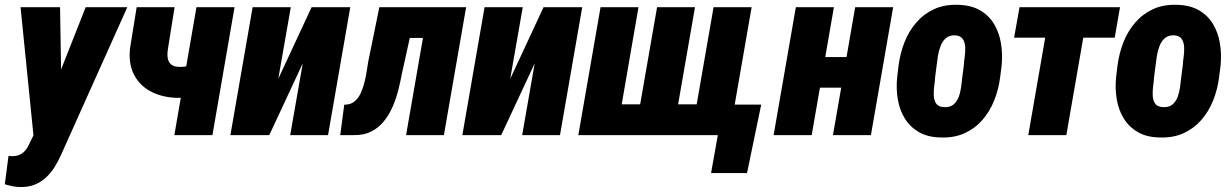

<svg xmlns="http://www.w3.org/2000/svg" viewBox="-38 -558 5090 793"><path d="M134.8 -69.8 315.9 -528.3H487.8L215.3 79.1Q203.1 106.9 187.7 131.6Q172.4 156.2 152.3 174.8Q132.3 193.4 106.7 204.1Q81.1 214.8 47.9 214.4Q30.8 214.8 14.6 211.4Q-1.5 208 -18.1 203.1L-2.9 85.9Q0.5 86.4 3.9 86.7Q7.3 86.9 10.7 86.9Q28.3 87.4 41.5 81.8Q54.7 76.2 64.5 65.7Q74.2 55.2 81.1 40ZM210 -528.3 216.3 -150.9 203.1 15.6 101.6 15.1 46.9 -528.3Z M930.7 -528.3 839.4 0H682.1L773.4 -528.3ZM808.6 -310.1 797.9 -181.6Q784.7 -171.4 767.1 -165Q749.5 -158.7 730.7 -156.2Q711.9 -153.8 696.3 -153.8Q634.8 -154.8 587.6 -178.7Q540.5 -202.6 516.4 -247.8Q492.2 -293 499 -357.9L526.4 -528.3H683.1L655.8 -357.4Q652.3 -336.4 654.5 -319.6Q656.7 -302.7 668 -292.5Q679.2 -282.2 702.6 -281.7Q721.2 -281.2 739 -285.6Q756.8 -290 774.4 -297.1Q792 -304.2 808.6 -310.1Z M1111.3 -232.4 1249 -528.3H1408.7L1316.9 0H1160.6L1212.4 -296.4L1074.2 0H913.6L1005.4 -528.3H1163.1Z M1779.3 -528.3 1757.3 -401.4H1545.9L1567.9 -528.3ZM1887.2 -528.3 1795.4 0H1639.2L1731 -528.3ZM1528.8 -528.3H1682.6L1622.6 -256.8Q1616.2 -222.7 1607.2 -186.5Q1598.1 -150.4 1583.5 -116.9Q1568.8 -83.5 1547.4 -56.9Q1525.9 -30.3 1495.1 -14.6Q1464.4 1 1422.9 0H1367.2L1383.8 -125.5L1396.5 -126.5Q1416.5 -128.9 1430.9 -143.1Q1445.3 -157.2 1454.1 -178.2Q1462.9 -199.2 1468.5 -222.7Q1474.1 -246.1 1477.1 -267.3Q1480 -288.6 1482.9 -303.7Z M2069.3 -232.4 2207 -528.3H2366.7L2274.9 0H2118.7L2170.4 -296.4L2032.2 0H1871.6L1963.4 -528.3H2121.1Z M3106 -126 3047.4 156.7H2898.9L2926.8 0H2882.3L2904.3 -126ZM2442.4 -528.3H2599.1L2529.8 -127H2606L2675.8 -528.3H2832.5L2762.7 -127H2839.4L2909.2 -528.3H3066.4L2974.6 0H2350.6Z M3516.1 -322.3 3493.2 -195.8H3290.5L3312.5 -322.3ZM3406.2 -528.3 3314.5 0H3157.2L3249 -528.3ZM3650.9 -528.3 3559.1 0H3402.3L3494.1 -528.3Z M3667.5 -239.3 3673.3 -288.1Q3680.2 -339.4 3698.2 -384.8Q3716.3 -430.2 3746.8 -465.3Q3777.3 -500.5 3820.1 -520.3Q3862.8 -540 3919.4 -538.1Q3972.7 -536.6 4009 -515.9Q4045.4 -495.1 4066.9 -460Q4088.4 -424.8 4095.9 -380.6Q4103.5 -336.4 4099.1 -288.6L4092.8 -238.8Q4086.4 -188.5 4068.1 -142.8Q4049.8 -97.2 4019.3 -62.3Q3988.8 -27.3 3946 -7.8Q3903.3 11.7 3847.2 9.8Q3793.9 8.8 3757.6 -12.2Q3721.2 -33.2 3699.5 -68.1Q3677.7 -103 3670.2 -147.2Q3662.6 -191.4 3667.5 -239.3ZM3830.6 -288.6 3824.2 -238.8Q3823.7 -225.1 3820.8 -205.1Q3817.9 -185.1 3818.6 -164.8Q3819.3 -144.5 3828.1 -130.9Q3836.9 -117.2 3858.9 -115.7Q3884.8 -113.8 3899.4 -125.7Q3914.1 -137.7 3921.4 -157Q3928.7 -176.3 3931.6 -198Q3934.6 -219.7 3936.5 -239.3L3942.9 -289.1Q3943.4 -302.2 3946.3 -322.3Q3949.2 -342.3 3948.5 -362.3Q3947.8 -382.3 3938.7 -396.5Q3929.7 -410.6 3907.2 -412.1Q3883.8 -413.1 3869.4 -400.9Q3855 -388.7 3847.2 -368.9Q3839.4 -349.1 3835.9 -327.6Q3832.5 -306.2 3830.6 -288.6Z M4458 -528.3 4366.2 0H4209L4300.8 -528.3ZM4587.9 -528.3 4565.9 -402.3H4150.4L4172.9 -528.3Z M4571.8 -239.3 4577.6 -288.1Q4584.5 -339.4 4602.5 -384.8Q4620.6 -430.2 4651.1 -465.3Q4681.6 -500.5 4724.4 -520.3Q4767.1 -540 4823.7 -538.1Q4877 -536.6 4913.3 -515.9Q4949.7 -495.1 4971.2 -460Q4992.7 -424.8 5000.2 -380.6Q5007.8 -336.4 5003.4 -288.6L4997.1 -238.8Q4990.7 -188.5 4972.4 -142.8Q4954.1 -97.2 4923.6 -62.3Q4893.1 -27.3 4850.3 -7.8Q4807.6 11.7 4751.5 9.8Q4698.2 8.8 4661.9 -12.2Q4625.5 -33.2 4603.8 -68.1Q4582 -103 4574.5 -147.2Q4566.9 -191.4 4571.8 -239.3ZM4734.9 -288.6 4728.5 -238.8Q4728 -225.1 4725.1 -205.1Q4722.2 -185.1 4722.9 -164.8Q4723.6 -144.5 4732.4 -130.9Q4741.2 -117.2 4763.2 -115.7Q4789.1 -113.8 4803.7 -125.7Q4818.4 -137.7 4825.7 -157Q4833 -176.3 4835.9 -198Q4838.9 -219.7 4840.8 -239.3L4847.2 -289.1Q4847.7 -302.2 4850.6 -322.3Q4853.5 -342.3 4852.8 -362.3Q4852.1 -382.3 4843 -396.5Q4834 -410.6 4811.5 -412.1Q4788.1 -413.1 4773.7 -400.9Q4759.3 -388.7 4751.5 -368.9Q4743.7 -349.1 4740.2 -327.6Q4736.8 -306.2 4734.9 -288.6Z"/></svg>

Font: Roboto Condensed Black
Style: Italic
Weight: 900
Italic angle: -12°
Designer: Christian Robertson
Foundry: Google
Version: Version 3.008; 2023